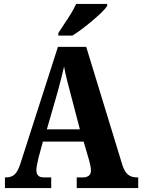

<svg xmlns="http://www.w3.org/2000/svg" viewBox="-20 -951 719 971"><path d="M5 0V-54H13Q36 -54 53 -68Q70 -82 84 -126L273 -714H416L599 -116Q610 -82 627.5 -68Q645 -54 669 -54H679V0H368V-54H402Q417 -54 428.5 -62Q440 -70 440 -89Q440 -101 436.5 -115.5Q433 -130 431 -139L403 -235H197L175 -154Q173 -142 168.5 -123.5Q164 -105 164 -91Q164 -54 200 -54H239V0ZM217 -297H384L335 -484Q326 -517 318 -549.5Q310 -582 304 -614Q297 -583 288.5 -550.5Q280 -518 272 -488ZM275 -784Q288 -805 305.5 -830.5Q323 -856 339 -882.5Q355 -909 365 -931H522V-921Q514 -908 494 -888.5Q474 -869 448 -847Q422 -825 395.5 -805Q369 -785 346 -771H275Z"/></svg>

Font: Noto Serif Tamil Condensed ExtraBold
Style: Regular
Weight: 800
Width: 3
Designer: Indian Type Foundry, Tom Grace, and the Monotype Design Team
Foundry: Monotype Imaging Inc.
Version: Version 2.004; ttfautohint (v1.8.4.7-5d5b)